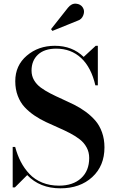

<svg xmlns="http://www.w3.org/2000/svg" viewBox="-20 -1009 626 1044"><path d="M401 -896 265 -841 257.5 -850.5 349.5 -967Q369 -991 393.5 -989Q418 -987 430 -968.5Q442 -950.5 433.2 -926.8Q424.5 -903 401 -896ZM61 10H49V-210H62.5Q74.5 -165.5 93.2 -129.2Q112 -93 140.2 -63Q168.5 -33 209.5 -16.2Q250.5 0.5 301 0.5Q376.5 0.5 420.8 -39.8Q465 -80 465 -150Q465 -181.5 451.2 -207Q437.5 -232.5 414.2 -250.8Q391 -269 360.8 -284.8Q330.5 -300.5 297.2 -315Q264 -329.5 230.8 -345Q197.5 -360.5 167.2 -381Q137 -401.5 113.8 -426.5Q90.5 -451.5 76.8 -487.5Q63 -523.5 63 -567.5Q63 -653 125.8 -706.5Q188.5 -760 278 -760Q373 -760 435 -699.5L500.5 -760H512V-545H498.5Q476 -642.5 421.2 -693.5Q366.5 -744.5 286 -744.5Q221.5 -744.5 186.5 -712Q151.5 -679.5 151.5 -625Q151.5 -596.5 165 -573.2Q178.5 -550 201.5 -533Q224.5 -516 254.2 -500.8Q284 -485.5 317 -470.8Q350 -456 382.8 -439.8Q415.5 -423.5 445.2 -401.8Q475 -380 498 -353.8Q521 -327.5 534.5 -290Q548 -252.5 548 -207.5Q548 -107 481.5 -46Q415 15 308.5 15Q196.5 15 128 -57Z"/></svg>

Font: Bodoni* 16pt Medium
Style: Regular
Weight: 500
Version: Version 2.3